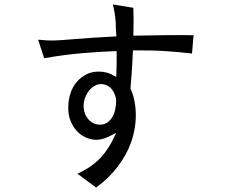

<svg xmlns="http://www.w3.org/2000/svg" viewBox="-20 -723 1040 861"><path d="M501 -278Q492 -316 473.5 -331Q455 -346 433 -346Q418 -346 403.5 -337.5Q389 -329 378.5 -315.5Q368 -302 361.5 -284.5Q355 -267 355 -249Q355 -213 376 -188.5Q397 -164 429 -164Q460 -164 480.5 -193Q501 -222 501 -278ZM841 -483Q782 -490 718.5 -494Q655 -498 576 -497Q574 -444 571 -401.5Q568 -359 565 -326Q577 -301 583 -270Q589 -239 589 -207Q589 -175 583.5 -144Q578 -113 568 -85Q548 -29 508 24Q468 77 411 118L327 56Q389 28 429 -13.5Q469 -55 501 -127Q463 -107 445 -101.5Q427 -96 413 -96Q389 -96 366 -106Q343 -116 325.5 -134.5Q308 -153 297 -179.5Q286 -206 286 -238Q286 -274 296 -304.5Q306 -335 325 -356.5Q344 -378 368.5 -390Q393 -402 422 -402Q441 -402 458.5 -397.5Q476 -393 501 -378Q503 -412 503 -436.5Q503 -461 503 -494Q421 -491 342.5 -484Q264 -477 178 -462L151 -545Q172 -543 189 -542Q206 -541 222 -541.5Q238 -542 254.5 -543Q271 -544 293 -546Q343 -550 393 -553.5Q443 -557 502 -560Q500 -582 499.5 -596Q499 -610 499 -622Q497 -646 494 -665Q491 -684 486 -703L578 -688Q579 -660 579 -630.5Q579 -601 578 -563Q666 -565 733.5 -565.5Q801 -566 848 -565Z"/></svg>

Font: NanumGothicCoding
Style: Regular
Weight: 400
Monospace: yes
Designer: Kwon Bruce; Nicolas Noh; Sung-woo Choi; Go-un Cha; Soo-hyun Park;
Foundry: NHN Corporation
Version: Version 2.000;PS 1;hotconv 1.0.49;makeotf.lib2.0.14853